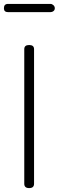

<svg xmlns="http://www.w3.org/2000/svg" viewBox="-45 -961 300 981"><path d="M-25 -919Q-25 -941 -4 -941H213Q221 -941 228 -934.5Q235 -928 235 -919Q235 -910 228.5 -904.5Q222 -899 213 -899H-4Q-25 -899 -25 -919ZM79 -22V-710Q79 -731 104 -731Q129 -731 129 -710V-22Q129 0 104 0Q79 0 79 -22Z"/></svg>

Font: Terminal Dosis
Style: Light
Weight: 300
Designer: EdgarTolentino, PabloImpallari, IginoMarini
Foundry: EdgarTolentino, PabloImpallari, IginoMarini
Version: Version 1.006